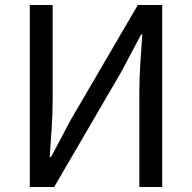

<svg xmlns="http://www.w3.org/2000/svg" viewBox="-20 -753 773 773"><path d="M100 0H198L469 -465L548 -614H553C548 -540 541 -462 541 -385V0H633V-733H535L264 -269L185 -120H180C185 -194 192 -276 192 -352V-733H100Z"/></svg>

Font: Squished Noto Sans CJK JP Regular
Style: Regular
Weight: 400
Designer: Ryoko NISHIZUKA (kana & ideographs); Paul D. Hunt (Latin, Greek & Cyrillic); Wenlong ZHANG (bopomofo); Sandoll Communica
Foundry: Adobe Systems Incorporated
Version: Version 1.004;PS 1.004;hotconv 1.0.82;makeotf.lib2.5.63406